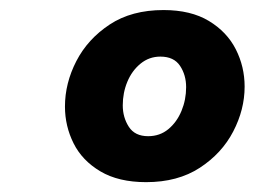

<svg xmlns="http://www.w3.org/2000/svg" viewBox="-20 -772 512 386"><path d="M273.8 -405.8Q218.4 -405.8 181.8 -427.5Q145.2 -449.2 127.9 -483.9Q110.6 -518.6 110.6 -557.8Q110.6 -604.8 133.5 -649.2Q156.4 -693.6 200.5 -722.7Q244.6 -751.8 308.8 -751.8Q363.6 -751.8 399.9 -729.9Q436.2 -708 454 -673Q471.8 -638 471.8 -597.8Q471.8 -551.8 448.9 -507.7Q426 -463.6 381.7 -434.7Q337.4 -405.8 273.8 -405.8ZM277.8 -498.2Q301.4 -498.2 318.5 -512.4Q335.6 -526.6 344.9 -549.1Q354.2 -571.6 354.2 -596.8Q354.2 -621.2 341.9 -639.7Q329.6 -658.2 302.4 -658.2Q279.8 -658.2 262.5 -644Q245.2 -629.8 236 -607.6Q226.8 -585.4 226.8 -560.2Q226.8 -536 239 -517.1Q251.2 -498.2 277.8 -498.2Z"/></svg>

Font: Be Vietnam Pro Variable Thin
Style: Italic
Weight: 100
Italic angle: -12°
Designer: Lam Bao, Tony Le, Vietanh Nguyen
Foundry: Yellow Type Foundry
Version: Version 1.002